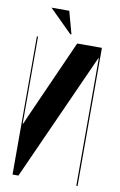

<svg xmlns="http://www.w3.org/2000/svg" viewBox="-94 -905 597 957"><g transform="rotate(10 204.5 -426.5)"><path d="M208 -738.8H202.1L86.9 -853H176.8ZM244.1 -699.2H369.1V0H362.8V-646H360.8L69.8 0H40V-699.2H45.9V-259.8H48.8L65.9 -299.8Z"/></g></svg>

Font: Moniqa Black Display
Style: Regular
Weight: 900
Designer: Rajesh Rajput
Foundry: Rajesh Rajput
Version: Version 1.000